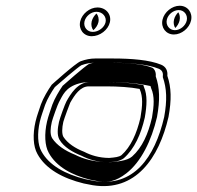

<svg xmlns="http://www.w3.org/2000/svg" viewBox="-20 -655 686 668"><path d="M299.1 -529C327.7 -529 356.2 -550.9 362.3 -577.5C368.7 -605.1 348.6 -629 319 -629C292.1 -629 265.2 -607.1 259 -580.5C252.7 -553 271 -529 299.1 -529ZM585 -535C611.7 -535 638.6 -556.9 644.7 -583.5C651.1 -611.1 632.7 -635 605.1 -635C578.5 -635 551.5 -613.1 545.4 -586.5C539 -559 557.4 -535 585 -535ZM540.4 -430C500 -446.6 437.1 -451.5 373.5 -451.5H311.3C295.1 -451.5 277.9 -448.3 260.7 -441.9C242.4 -435.1 159.9 -360.2 159.9 -360.2C147 -341.8 130.8 -314.9 122.4 -291.8L122.3 -291.6C116.8 -274.1 108.5 -253.2 103.6 -232C93.4 -188.1 95.2 -145.6 110.2 -119.4C138.2 -67.4 198.9 -34.3 271.3 -16.7L302.5 -10.6C451.9 13.4 533.2 -105 566.2 -248L566.3 -248.2L566.3 -248.4C577.1 -307.4 576.2 -350.9 562.2 -391.3C564.1 -409.1 557 -423.2 540.4 -430ZM468.7 -245.8C456 -190.5 434.7 -143.6 402.6 -115.1C394.2 -109 381 -107.2 359.8 -105.5C324.5 -105.7 295.3 -115.1 272.8 -126.9C241.6 -139 215.2 -156.4 200.6 -178.8C194.8 -188.9 195.5 -210.1 200.3 -231C202.5 -240.2 223.8 -297.8 224.3 -297.6C239.5 -324.5 259.2 -354.5 288.9 -354.5H351.1C390.2 -354.5 434.5 -351.7 465.8 -345.6L466.2 -344.3C477.7 -319 475.9 -287.3 468.7 -245.8ZM302.6 -544C282.8 -544 269.6 -561.5 274 -580.5C278.2 -598.8 296.9 -614 315.5 -614C337.6 -614 351.5 -595.7 347.3 -577.5C343.3 -560.1 323.7 -544 302.6 -544ZM588.5 -550C569.3 -550 556 -567.4 560.4 -586.5C564.6 -604.8 583.3 -620 601.6 -620C620.8 -620 634.1 -602.6 629.7 -583.5C625.5 -565.2 606.8 -550 588.5 -550ZM531.9 -416C545.2 -410.5 548.2 -401.2 546.5 -386.5C560.1 -347.5 561.9 -306.7 551.2 -247.8C518.3 -106.2 444.5 -3.5 308.4 -25.4L277.8 -31.4C206.2 -49 150 -80.5 124.1 -128.6C111.2 -151.2 109 -190.5 118.6 -232C123.1 -251.5 131.2 -272 137 -290.2C144.6 -310.9 159.3 -335.4 170.7 -351.9C183.4 -363.4 252.8 -423.1 263.3 -428.1C279.9 -434.1 293.5 -436.5 307.8 -436.5H370C432.9 -436.5 494.6 -431.3 531.9 -416ZM480.9 -352.1 478.8 -359C444 -365.8 397.5 -369.5 354.6 -369.5H292.3C250.2 -369.5 225.4 -327.5 211.4 -302.7C206 -293.1 188.4 -244.5 185.3 -231C180.2 -208.6 178 -184.7 186.7 -169.4C201.4 -143.6 233.3 -125.1 263.9 -113C288 -100.5 318.6 -90.7 356.2 -90.5L356.9 -90.5C378.5 -92.3 395 -93 410.7 -104.4C448.2 -137.7 470.5 -188.3 483.7 -245.8L483.8 -246.2C491.1 -288.4 493.2 -324.1 480.9 -352.1ZM304.6 -549.9C312.2 -556.1 319.8 -566.3 322.3 -577.5C325.1 -589.6 321.8 -600.8 315.7 -608C308.6 -601.7 301.6 -591.5 299 -580.5C296.2 -568.4 298.9 -557.6 304.6 -549.9ZM589.8 -557.6C596.2 -563.9 602.4 -573.4 604.7 -583.5C607.3 -594.6 605.2 -604.9 600.3 -612.4C593.9 -606.1 587.7 -596.6 585.4 -586.5C582.8 -575.4 584.9 -565.1 589.8 -557.6ZM509.7 -419.4C479.7 -431.7 429.2 -436.5 370 -436.5H307.8C306.4 -436.5 301.4 -436.5 289.4 -432.4C272.4 -422.2 207.3 -365 197.9 -356.5C185.9 -339.1 170 -312.4 162.2 -291.2C156.6 -273.2 148.3 -252.6 143.6 -232C133.7 -189.1 135.9 -147.5 149.5 -123.6C175.9 -74.5 231.2 -45.3 293.8 -29.8L322.1 -24.3C354.3 -19.3 382 -22.9 419.5 -51.9C470.6 -91.5 507.2 -165.5 526.3 -248C537.1 -307.4 535.7 -349.8 521.9 -389.4C523.8 -406.4 514.9 -417.3 509.7 -419.4ZM508.8 -245.9C495.8 -189.8 475.1 -142 439.5 -110.4C422 -94.8 383.2 -92.3 360.4 -90.5C305 -90.8 267.7 -103.1 241 -116.7C206.6 -130.4 177.5 -149.6 161.4 -174.3C153.4 -188.2 155.3 -209.1 160.3 -231C162.9 -242.2 181.5 -293.9 185.4 -300C197.7 -321.8 206.6 -351.8 256.4 -365C265.8 -367.5 278.8 -369.5 292.3 -369.5H354.6C398.4 -369.5 447.4 -366.7 486.8 -359L503.5 -355.7L506 -347.6C518.1 -320.3 516 -287.9 508.8 -245.9Z"/></svg>

Font: HoneyBee
Style: BlurIt
Weight: 700
Foundry: Cannot Into Space Fonts
Version: Version 0.89